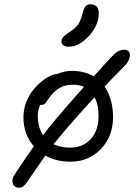

<svg xmlns="http://www.w3.org/2000/svg" viewBox="-20 -758 640 900"><path d="M301.8 -539.1Q285.6 -539.1 276.9 -545.7Q268.1 -552.2 268.1 -564Q268.1 -567.4 269 -570.8Q270 -574.2 271 -576.7Q272 -579.1 274.9 -582.3Q277.8 -585.4 279.5 -587.4Q281.2 -589.4 285.9 -593Q290.5 -596.7 293.2 -598.6Q295.9 -600.6 302.2 -605Q308.6 -609.4 312 -611.8Q337.9 -630.4 348.1 -646.5Q358.4 -662.6 366.2 -692.9Q372.6 -718.8 380.9 -728.3Q389.2 -737.8 401.9 -737.8Q442.9 -737.8 442.9 -696.8Q442.9 -638.7 396.5 -588.9Q350.1 -539.1 301.8 -539.1ZM70.8 122.1Q46.9 122.1 40 102.3Q33.2 82.5 47.9 61Q117.2 -43.9 139.2 -71.8Q89.8 -127.9 89.8 -208Q89.8 -243.7 102.3 -276.9Q114.7 -310.1 133.5 -333.7Q152.3 -357.4 174.3 -375.5Q196.3 -393.6 215.6 -402.3Q234.9 -411.1 248 -411.1Q283.2 -425.8 315.9 -425.8Q375.5 -425.8 418.9 -399.9Q432.1 -414.6 460 -445.1Q487.8 -475.6 497.1 -485.8Q518.1 -508.3 532 -516.6Q545.9 -524.9 564 -524.9Q578.1 -524.9 585.2 -514.4Q592.3 -503.9 586.7 -484.9Q581.1 -465.8 561 -445.8Q510.3 -395 470.2 -352.1Q509.8 -295.4 509.8 -208Q509.8 -118.7 452.6 -59.3Q395.5 0 310.1 0Q243.2 0 192.9 -28.8Q113.3 85 106 96.2Q88.4 122.1 70.8 122.1ZM157.2 -214.8Q157.2 -161.1 182.1 -124Q217.8 -176.3 374 -351.1Q350.6 -360.8 324.2 -360.8Q292 -360.8 270.5 -351.3Q249 -341.8 229 -321.8Q216.8 -309.6 207 -294.2Q197.3 -278.8 190.9 -272.5Q184.6 -266.1 172.9 -266.1H168Q157.2 -242.2 157.2 -214.8ZM441.9 -213.9Q441.9 -268.6 422.9 -301.8Q385.3 -261.2 350.8 -222.4Q316.4 -183.6 298.1 -162.1Q279.8 -140.6 258.1 -114.5Q236.3 -88.4 231 -82Q267.1 -65.9 307.1 -65.9Q369.1 -65.9 405.5 -106.2Q441.9 -146.5 441.9 -213.9Z"/></svg>

Font: Shantell Sans Irregular Bouncy
Style: Regular
Weight: 300
Designer: Stephen Nixon, Anya Danilova, Shantell Martin
Foundry: Arrow Type
Version: Version 1.006;[9816181b4]